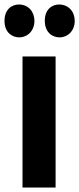

<svg xmlns="http://www.w3.org/2000/svg" viewBox="-74 -833 352 853"><path d="M-54 -740C-54 -686 -17 -667 11 -667C50 -667 79 -698 79 -740C79 -781 52 -813 10 -813C-21 -813 -54 -792 -54 -740ZM125 -741C125 -686 162 -667 190 -667C229 -667 258 -698 258 -740C258 -781 231 -813 188 -813C158 -813 125 -792 125 -741ZM26 0H173V-582H26Z"/></svg>

Font: Ranchers
Style: Regular
Weight: 400
Designer: Pablo Impallari, Brenda Gallo
Foundry: Pablo Impallari, Brenda Gallo
Version: Version 1.000